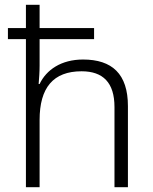

<svg xmlns="http://www.w3.org/2000/svg" viewBox="-20 -780 636 800"><path d="M145 -760H88V-663H13V-617H88V0H145V-280C145 -415 202 -483 320 -483C409 -483 457 -436 457 -334V0H513V-338C513 -472 447 -532 326 -532C235 -532 173 -489 145 -430H141C143 -455 145 -479 145 -507V-617H372V-663H145Z"/></svg>

Font: Noto Sans Khmer UI Light
Style: Regular
Weight: 300
Designer: Danh Hong and the Monotype Design Team
Foundry: Monotype Imaging Inc.
Version: Version 2.002